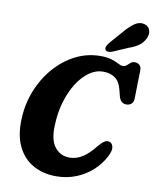

<svg xmlns="http://www.w3.org/2000/svg" viewBox="-100 -1012 886 1099"><g transform="rotate(10 342.5 -463.0)"><path d="M573.5 -235Q587 -229 591 -209Q595 -189 576.5 -153Q553.5 -107.5 513.5 -70.5Q473.5 -33.5 419.5 -11.2Q365.5 11 301.5 11Q226.5 11 168.8 -21.2Q111 -53.5 79.8 -116Q48.5 -178.5 51 -269Q53 -360.5 84.5 -440.5Q116 -520.5 169.2 -581.5Q222.5 -642.5 290.2 -676.8Q358 -711 433.5 -711Q475.5 -711 500.8 -702.5Q526 -694 541.5 -685.5Q557 -677 570 -677Q582 -677 591 -685.2Q600 -693.5 609.8 -701.8Q619.5 -710 634.5 -710Q651 -710 662 -699.2Q673 -688.5 672 -669L668.5 -506Q668 -484 656 -473.8Q644 -463.5 627 -463.5Q593 -463.5 582.5 -504.5L574 -538Q563 -584 535.8 -604.8Q508.5 -625.5 464.5 -625.5Q422.5 -625.5 383.8 -598Q345 -570.5 314.5 -522Q284 -473.5 265.5 -410Q247 -346.5 245 -274.5Q241 -189.5 273.8 -148.5Q306.5 -107.5 358.5 -107.5Q400.5 -107.5 436.8 -131.8Q473 -156 507.5 -201Q528 -225 542.8 -233.2Q557.5 -241.5 573.5 -235ZM536 -869.5Q565.5 -904.5 593.5 -923.5Q621.5 -942.5 651.5 -934Q677 -926 683 -902Q689 -878 675.5 -853Q662.5 -828.5 641.2 -813.2Q620 -798 582.5 -784.5L494 -746.5Q481.5 -741.5 470.2 -743Q459 -744.5 455 -752.5Q451 -762 456.2 -772.5Q461.5 -783 470.5 -794.5Z"/></g></svg>

Font: Fraunces 144pt S100
Style: Bold Italic
Weight: 700
Italic angle: -16°
Version: Version 1.000; ttfautohint (v1.8.3)